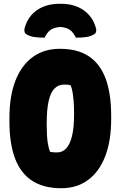

<svg xmlns="http://www.w3.org/2000/svg" viewBox="-20 -979 640 1019"><path d="M298 -720Q391 -720 451 -680.5Q511 -641 540.5 -562Q570 -483 570 -365V-346Q570 -232 538.5 -150Q507 -68 447.5 -24Q388 20 305 20Q211 20 150 -20Q89 -60 59.5 -139Q30 -218 30 -335V-354Q30 -469 62 -551Q94 -633 154 -676.5Q214 -720 298 -720ZM228 -317Q228 -257 233 -223.5Q238 -190 246 -173Q256 -171 264.5 -170.5Q273 -170 283 -170Q312 -170 332 -192Q352 -214 362.5 -258.5Q373 -303 373 -369V-382Q373 -417 370.5 -444.5Q368 -472 364.5 -492.5Q361 -513 355 -526Q346 -529 338.5 -529.5Q331 -530 319 -530Q289 -530 268.5 -508.5Q248 -487 238 -442Q228 -397 228 -326ZM217 -779Q185 -779 162 -782.5Q139 -786 122 -796Q113 -801 110.5 -809Q108 -817 110 -827Q120 -867 144.5 -896.5Q169 -926 207.5 -942.5Q246 -959 296 -959H304Q354 -959 392 -942.5Q430 -926 455 -896.5Q480 -867 490 -827Q492 -817 489.5 -809Q487 -801 478 -796Q461 -786 438 -782.5Q415 -779 383 -779Q369 -807 351.5 -820Q334 -833 300 -836Q266 -833 248 -820Q230 -807 217 -779Z"/></svg>

Font: Recursive Monospace Casual Black
Style: Regular
Weight: 900
Version: Version 1.047